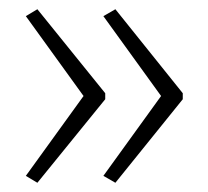

<svg xmlns="http://www.w3.org/2000/svg" viewBox="-20 -484 451 416"><path d="M376 -269V-282L230 -464L204 -449L329 -276L204 -103L230 -88ZM208 -269V-282L61 -464L36 -449L161 -276L36 -103L61 -88Z"/></svg>

Font: Noto Sans Arabic UI Cn XLt
Style: Regular
Weight: 200
Width: 3
Designer: Monotype Design Team, Nadine Chahine and Nizar Qandah
Foundry: Monotype Imaging Inc.
Version: Version 2.010